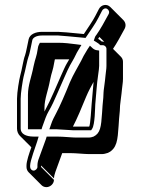

<svg xmlns="http://www.w3.org/2000/svg" viewBox="-20 -623 586 790"><path d="M163 -164V-180C163 -216 178 -249 186 -294C193 -329 197 -328 204 -370C205 -374 205 -377 206 -379H265C262 -374 259 -369 255 -362C244 -344 217 -278 202 -245C189 -216 178 -192 163 -164ZM409 -451C407 -451 405 -452 403 -452H399C394 -457 389 -460 384 -463C385 -466 387 -468 389 -471ZM445 -422C460 -444 478 -477 493 -505C500 -519 496 -532 487 -541L434 -594C418 -610 395 -602 387 -586L372 -557C363 -539 339 -504 325 -483C265 -489 230 -492 219 -492H153C126 -492 103 -482 98 -462C95 -450 87 -405 83 -395C76 -378 71 -339 63 -311C59 -296 50 -244 50 -217V-94C50 -82 55 -71 62 -64L109 -17C100 8 89 40 89 58V64C89 72 92 80 98 86L151 139C156 144 163 147 171 147C187 147 202 133 202 117L149 64V58L202 111C202 105 204 95 208 84C211 76 220 51 236 7H268C293 7 327 11 346 11H399C407 11 415 9 424 6C462 -12 464 -48 468 -105L470 -135C471 -145 472 -156 473 -167L474 -189C474 -195 479 -225 480 -238L482 -257C483 -271 486 -282 486 -299V-369C486 -377 483 -384 477 -390ZM365 -286C362 -256 360 -225 357 -194C356 -182 352 -109 347 -102H281H280C296 -132 317 -182 334 -224C344 -248 355 -268 365 -286ZM215 -91 281 -87H355L359 -93C371 -110 371 -181 372 -193C376 -235 378 -277 384 -316C386 -332 388 -342 388 -352V-415L375 -417C372 -418 368 -419 363 -423L350 -435L340 -420C335 -412 330 -403 324 -393L314 -373C300 -346 283 -320 267 -283C249 -238 226 -185 211 -157C203 -142 195 -127 190 -111L183 -91ZM332 -467C347 -490 374 -527 385 -550L400 -579C403 -586 413 -591 420 -587C427 -583 432 -575 427 -565C411 -535 392 -501 377 -480C376 -478 372 -475 370 -468L366 -456L376 -450C383 -446 388 -442 393 -437H403C411 -437 418 -430 418 -422V-352C418 -337 415 -326 414 -311L412 -292C411 -279 406 -251 406 -242L405 -221C404 -209 403 -200 402 -189L400 -159C396 -100 393 -75 365 -61C357 -58 351 -57 346 -57H293C276 -57 241 -61 215 -61H172L169 -51C153 -7 144 18 141 26C136 38 134 49 134 58V64C134 71 126 79 118 79C111 79 104 72 104 64V58C104 38 127 -21 133 -41L139 -61H119C85 -61 65 -73 65 -94V-217C65 -241 74 -294 77 -307C85 -336 92 -376 97 -389C103 -403 110 -447 113 -458C115 -467 128 -477 153 -477H219C224 -477 279 -472 332 -467ZM292 -441C269 -444 245 -447 219 -447H144L140 -439C136 -431 137 -429 136 -426C130 -385 126 -388 118 -350C110 -307 95 -273 95 -233V-91H151L154 -101C164 -130 172 -151 179 -163C195 -190 204 -212 216 -239C231 -272 259 -339 268 -354C277 -369 282 -379 286 -386L296 -406C298 -410 300 -413 303 -418L315 -438Z"/></svg>

Font: Squarish
Style: Shd
Weight: 400
Foundry: Cannot Into Space Fonts
Version: Version 0.272